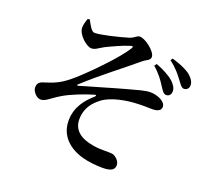

<svg xmlns="http://www.w3.org/2000/svg" viewBox="-138 -948 1277 1179"><g transform="rotate(20 500.0 -359.0)"><path d="M811 -540C827 -515 838 -496 855 -495C874 -494 887 -507 888 -527C889 -547 879 -567 856 -589C829 -613 787 -636 738 -654L727 -639C772 -600 792 -569 811 -540ZM899 -613C918 -589 928 -569 946 -568C963 -568 977 -580 978 -599C979 -622 967 -641 944 -662C916 -685 870 -704 819 -719L809 -705C856 -670 880 -638 899 -613ZM313 -703C346 -702 462 -729 524 -748C560 -760 563 -777 585 -777C619 -777 695 -720 695 -684C695 -660 670 -658 648 -639C558 -563 432 -469 325 -370C321 -366 323 -362 328 -363C408 -385 541 -426 609 -444C681 -463 724 -478 762 -478C804 -478 863 -456 863 -419C863 -398 846 -384 805 -384C781 -384 751 -386 710 -384C641 -382 543 -364 491 -325C448 -293 407 -249 407 -171C408 -100 462 -63 543 -50C597 -40 642 -47 669 -43C692 -39 720 -12 720 14C720 47 693 59 642 59C600 59 546 53 511 43C419 18 348 -43 348 -143C348 -235 402 -295 448 -335C458 -345 456 -350 442 -346C378 -327 301 -296 257 -270C194 -233 174 -205 141 -205C115 -205 85 -238 85 -265C85 -285 93 -298 114 -307C138 -315 176 -326 203 -340C247 -361 294 -400 345 -450C398 -500 516 -621 558 -689C569 -706 563 -709 546 -703C505 -691 441 -661 402 -642C368 -624 353 -607 326 -607C298 -607 231 -660 231 -709C231 -725 238 -752 245 -769L258 -771C274 -741 293 -703 313 -703Z"/></g></svg>

Font: Noto Serif CJK KR SemiBold
Style: Regular
Weight: 600
Designer: Ryoko NISHIZUKA 西塚涼子 (kana & ideographs); Frank Grießhammer (Latin, Greek & Cyrillic); Wenlong ZHANG 张文龙 (bopomofo); San
Foundry: Adobe
Version: Version 2.001;hotconv 1.1.0;makeotfexe 2.6.0